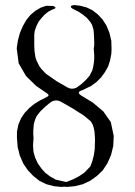

<svg xmlns="http://www.w3.org/2000/svg" viewBox="-20 -776 540 769"><path d="M435.5 -231.4 433.6 -191.4 424.8 -155.3 410.2 -122.1 391.6 -93.8 368.2 -71.3 340.8 -51.8 311.5 -38.1 280.3 -30.3 248 -27.3 237.3 -28.3 225.6 -27.3 195.3 -30.3 166 -38.1 137.7 -51.8 113.3 -71.3 91.8 -93.8 73.2 -121.1 59.6 -152.3 50.8 -186.5 47.9 -223.6V-249L53.7 -277.3L64.5 -302.7L79.1 -324.2L97.7 -343.8L118.2 -360.4L140.6 -374L166 -386.7Q181.6 -393.6 168 -402.3L125 -431.6L84 -471.7L54.7 -522.5L46.9 -583L51.8 -614.3L59.6 -643.6L71.3 -670.9L85 -695.3L101.6 -715.8L121.1 -732.4L142.6 -745.1L165 -752.9L193.4 -752Q211.9 -744.1 191.4 -738.3L173.8 -729.5L159.2 -717.8L146.5 -704.1L134.8 -689.5L126 -671.9L119.1 -652.3L117.2 -636.7V-623V-609.4V-594.7L118.2 -571.3L120.1 -558.6L122.1 -545.9L126 -534.2L131.8 -522.5L137.7 -510.7L145.5 -500L164.1 -480.5L206.1 -451.2L250 -425.8Q267.6 -416 286.1 -424.8L307.6 -440.4L324.2 -456.1L338.9 -472.7L349.6 -494.1L352.5 -504.9L354.5 -515.6L356.4 -528.3L357.4 -540V-553.7L356.4 -567.4L355.5 -582L357.4 -594.7V-608.4L356.4 -633.8L355.5 -646.5L354.5 -657.2L348.6 -676.8L340.8 -689.5L327.1 -705.1L311.5 -717.8L293.9 -729.5L270.5 -741.2Q253.9 -752.9 277.3 -755.9L301.8 -752.9L327.1 -746.1L349.6 -735.4L371.1 -718.8L390.6 -698.2L406.2 -673.8L418 -645.5L425.8 -613.3L426.8 -578.1L425.8 -559.6L420.9 -534.2L413.1 -509.8L400.4 -487.3L384.8 -465.8L366.2 -447.3L344.7 -431.6L310.5 -415Q283.2 -407.2 306.6 -392.6L351.6 -365.2L393.6 -330.1L423.8 -287.1ZM226.6 -367.2Q201.2 -381.8 178.7 -363.3L160.2 -347.7L142.6 -331.1L127 -311.5L122.1 -300.8L118.2 -289.1L115.2 -277.3L114.3 -264.6L113.3 -252V-238.3L114.3 -222.7L113.3 -208L112.3 -192.4L114.3 -167L121.1 -143.6L131.8 -121.1L145.5 -101.6L161.1 -84L180.7 -69.3L203.1 -56.6L245.1 -46.9L272.5 -57.6L296.9 -70.3L318.4 -85L341.8 -109.4L349.6 -129.9L352.5 -141.6L355.5 -152.3L357.4 -165L359.4 -178.7L360.4 -210V-220.7L359.4 -236.3L358.4 -250L355.5 -263.7L351.6 -276.4L343.8 -290L315.4 -313.5L272.5 -340.8ZM79.1 -223.6H83ZM84 -580.1 78.1 -581.1ZM392.6 -581.1H393.6Z"/></svg>

Font: B2 Hana
Style: Regular
Weight: 500
Version: 2020-08-05; (max)